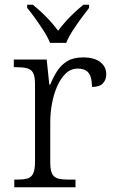

<svg xmlns="http://www.w3.org/2000/svg" viewBox="-20 -786 481 806"><path d="M40 0V-32H52Q78 -32 94.5 -36.5Q111 -41 119 -57Q127 -73 127 -107V-433Q127 -465 119 -480Q111 -495 93.5 -499.5Q76 -504 47 -504H38V-536H176L187 -431H191Q203 -461 219.5 -487Q236 -513 262 -529Q288 -545 329 -545Q376 -545 401 -525.5Q426 -506 426 -474Q426 -451 412 -436Q398 -421 366 -421Q366 -449 359.5 -466Q353 -483 340 -490.5Q327 -498 306 -498Q277 -498 255.5 -477Q234 -456 219.5 -422.5Q205 -389 198 -350Q191 -311 191 -274V-104Q191 -71 199 -56Q207 -41 224 -36.5Q241 -32 266 -32H297V0ZM190 -606Q181 -629 164 -655.5Q147 -682 128.5 -708Q110 -734 94 -753V-766H118Q140 -748 158.5 -730.5Q177 -713 193 -695Q209 -677 224 -657Q239 -677 255 -695Q271 -713 289.5 -730.5Q308 -748 330 -766H354V-753Q339 -734 320 -708Q301 -682 284 -655.5Q267 -629 258 -606Z"/></svg>

Font: Noto Serif Armenian Light
Style: Regular
Weight: 300
Version: Version 2.007